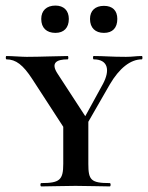

<svg xmlns="http://www.w3.org/2000/svg" viewBox="-20 -669 531 689"><path d="M179 -551C209 -551 227 -569 227 -601C227 -631 209 -649 179 -649C147 -649 128 -631 128 -601C128 -569 147 -551 179 -551ZM353 -551C384 -551 401 -569 401 -601C401 -631 384 -648 353 -648C322 -648 303 -631 303 -601C303 -569 322 -551 353 -551ZM489 -468C468 -468 456 -465 432 -465C378 -465 353 -468 316 -468C313 -468 313 -456 316 -456C368 -456 376 -417 349 -367L286 -252L187 -404C161 -443 182 -456 223 -456C226 -456 226 -468 223 -468C192 -468 124 -465 76 -465C58 -465 21 -468 3 -468C0 -468 0 -456 3 -456C37 -456 63 -436 96 -385L207 -214V-81C207 -23 194 -12 128 -12C124 -12 124 0 128 0C162 0 207 -2 251 -2C300 -2 340 0 374 0C378 0 378 -12 374 -12C306 -12 297 -23 297 -81V-232L374 -366C408 -424 448 -456 489 -456C492 -456 492 -468 489 -468Z"/></svg>

Font: Cormorant SC Semi
Style: Regular
Weight: 600
Designer: Christian Thalmann (Catharsis Fonts)
Version: Version 1.000;PS 001.000;hotconv 1.0.70;makeotf.lib2.5.58329